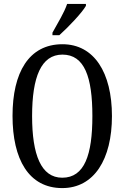

<svg xmlns="http://www.w3.org/2000/svg" viewBox="-20 -951 637 981"><path d="M248 -784V-771H283C331 -814 399 -886 419 -921V-931H323C308 -886 276 -835 248 -784ZM298 10C461 10 552 -137 552 -358C552 -580 461 -725 299 -725C127 -725 44 -580 44 -359C44 -137 127 10 298 10ZM298 -43C190 -43 144 -160 144 -358C144 -557 190 -672 299 -672C412 -672 452 -557 452 -358C452 -160 412 -43 298 -43Z"/></svg>

Font: Noto Serif Devanagari ExtraCondensed
Style: Regular
Weight: 400
Width: 2
Designer: Universal Thirst, Indian Type Foundry and the Monotype Design Team
Foundry: Monotype Imaging Inc.
Version: Version 2.004